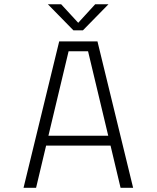

<svg xmlns="http://www.w3.org/2000/svg" viewBox="-20 -898 750 918"><path d="M498.5 -877.5 376.5 -753H331L209 -877.5H272.5L354 -789L435 -877.5ZM556.5 0 508.5 -202H200.5L152.5 0H92.5L263 -700H446L616.5 0ZM308 -653 211.5 -249H497.5L401 -653Z"/></svg>

Font: League Mono UltraLight
Style: Regular
Weight: 200
Width: 6
Designer: Tyler Finck
Foundry: The League of Moveable Type / Tyler Finck
Version: Version 2.210